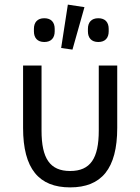

<svg xmlns="http://www.w3.org/2000/svg" viewBox="-20 -800 608 832"><path d="M294 -585 346 -769 274 -780 245 -592ZM172 -618C202 -618 217 -636 217 -664V-675C217 -703 202 -721 172 -721C142 -721 127 -703 127 -675V-664C127 -636 142 -618 172 -618ZM406 -618C436 -618 451 -636 451 -664V-675C451 -703 436 -721 406 -721C376 -721 361 -703 361 -675V-664C361 -636 376 -618 406 -618ZM160 -234V-516H80V-246C80 -68 149 12 284 12C419 12 488 -68 488 -246V-516H408V-234C408 -114 372 -59 284 -59C196 -59 160 -114 160 -234Z"/></svg>

Font: Braiins Sans
Style: Regular
Weight: 400
Designer: Mike Abbink, Paul van der Laan, Pieter van Rosmalen, Jiri Chlebus, Lubos Buracinsky
Foundry: Bold Monday, Sudetype
Version: Version 1.000;hotconv 1.0.109;makeotfexe 2.5.65596